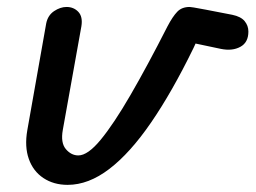

<svg xmlns="http://www.w3.org/2000/svg" viewBox="-20 -518 716 538"><path d="M169.5 0Q130.5 0 101.8 -19Q73 -38 60.8 -72.5Q48.5 -107 56.5 -153L109.5 -452.5Q114 -475 131.5 -486.8Q149 -498.5 166.5 -498.5Q186.5 -498.5 199.5 -484.8Q212.5 -471 208 -444L156 -154Q149.5 -118 164.5 -100.2Q179.5 -82.5 199.5 -82.5Q226 -82.5 262.2 -126.5Q298.5 -170.5 345.5 -251.5Q392.5 -332.5 449.5 -444.5Q464 -472 476.8 -485.2Q489.5 -498.5 511.5 -498.5Q514 -498.5 523.2 -497Q532.5 -495.5 557.2 -490.8Q582 -486 631 -476.5Q655 -471.5 665.5 -458.8Q676 -446 676 -429.5Q676 -399 653.5 -386.8Q631 -374.5 599 -381L528 -396L522 -383Q462 -260 403.2 -174.5Q344.5 -89 286.2 -44.5Q228 0 169.5 0Z"/></svg>

Font: Edu AU VIC WA NT Pre Medium
Style: Regular
Weight: 500
Designer: Tina and Corey Anderson, Eben Sorkin, Mirko Velimirovic
Foundry: Google for Education
Version: Version 1.001